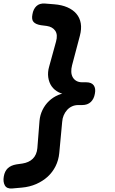

<svg xmlns="http://www.w3.org/2000/svg" viewBox="-45 -903 665 1113"><path d="M81.8 184.5Q126.8 180.5 164.8 163.9Q202.8 147.2 231.2 121.4Q259.5 95.5 277 60.7Q294.5 25.8 298.5 -15.3L315.4 -196Q316.7 -216.9 324.3 -234.5Q331.9 -252.1 343.8 -265.4Q355.7 -278.7 372.2 -286.3Q388.8 -294 408.3 -294H431.3Q462.5 -294 481.2 -311.7Q499.9 -329.5 505 -360Q511.1 -390.5 498.3 -408.3Q485.5 -426 454.7 -426H431.7Q411.8 -426 398.3 -433.7Q384.7 -441.3 377 -454.6Q369.2 -467.9 368.3 -485.9Q367.3 -503.8 372.6 -524L417.9 -695.2Q428.6 -735.6 423.2 -767.7Q417.7 -799.7 397.9 -823.1Q378.1 -846.5 345.3 -860.7Q312.5 -874.9 268.8 -878.2L214.8 -882.5Q184 -884.5 166.1 -867.5Q148.1 -850.5 143 -820Q136.9 -789.5 149.6 -775.6Q162.4 -761.7 192.2 -756.9L225.9 -752.6Q259.6 -747.6 275.3 -724.6Q291 -701.6 279.8 -661.8L239.9 -517Q230.5 -484.5 234.7 -454.8Q239 -425 254.1 -403.1Q269.3 -381.3 294.9 -368.1Q320.6 -355 354 -355L355 -365Q322.6 -365 292.4 -352.2Q262.3 -339.4 239.1 -317.4Q216 -295.4 201.5 -265.8Q187.1 -236.2 184.1 -203L171.6 -44.6Q170 -25.2 163.2 -9.7Q156.5 5.9 145.1 17.2Q133.8 28.5 118.3 35.3Q102.9 42.2 85.2 44.9L50.2 49.9Q18 55.4 0.1 72.4Q-17.9 89.5 -23 120Q-28.4 150.5 -17.1 171.4Q-5.7 192.2 25.8 189.5Z"/></svg>

Font: Maple Mono
Style: Italic
Weight: 400
Italic angle: -10°
Monospace: yes
Designer: subframe7536
Version: Version 7.300